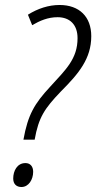

<svg xmlns="http://www.w3.org/2000/svg" viewBox="-20 -744 386 770"><path d="M74 -184H119C135 -274 159 -309 224 -377C296 -449 346 -509 346 -599C346 -677 298 -724 219 -724C175 -724 132 -710 92 -685L109 -643C140 -661 172 -675 211 -675C260 -675 291 -645 291 -591C291 -508 244 -465 181 -396C118 -328 92 -284 74 -184ZM66 6C95 6 113 -24 113 -55C113 -77 101 -90 82 -90C49 -90 33 -59 33 -28C33 -6 46 6 66 6Z"/></svg>

Font: Noto Sans Condensed Light
Style: Italic
Weight: 300
Width: 3
Italic angle: -12°
Designer: Monotype Design Team
Foundry: Monotype Imaging Inc.
Version: Version 2.013